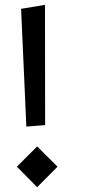

<svg xmlns="http://www.w3.org/2000/svg" viewBox="-20 -695 372 800"><path d="M89.8 -167.5 168 -173.8 167.5 -674.8 67.9 -658.2ZM50.3 -0.5 134.8 85 219.7 -0.5 134.8 -85Z"/></svg>

Font: SG Kara Light
Style: Regular
Weight: 400
Designer: Damoon Khanjanzadeh
Version: Version 1.000